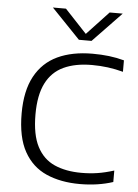

<svg xmlns="http://www.w3.org/2000/svg" viewBox="-56 -843 641 893"><g transform="rotate(5 264.5 -396.5)"><path d="M350 7Q261 7 194 -22.5Q127 -52 89.8 -118.8Q52.5 -185.5 52.5 -297Q52.5 -402.5 89.2 -470.2Q126 -538 194.2 -570Q262.5 -602 357.5 -602Q397.5 -602 433.8 -597.8Q470 -593.5 505 -584V-530.5Q469.5 -540 433.5 -544.8Q397.5 -549.5 359.5 -549.5Q281.5 -549.5 227.2 -524.2Q173 -499 145 -443.5Q117 -388 117 -298Q117 -203 145.8 -147.8Q174.5 -92.5 227.5 -69Q280.5 -45.5 353.5 -45.5Q392.5 -45.5 428 -51Q463.5 -56.5 505 -69.5V-16Q470 -4.5 431.5 1.2Q393 7 350 7ZM288 -661 154.5 -800H215.5L326.5 -681.5H308.5L419.5 -800H480.5L347 -661Z"/></g></svg>

Font: Encode Sans SC SemiExpanded Light
Style: Regular
Weight: 300
Width: 6
Designer: Multiple Designers
Foundry: Impallari Type
Version: Version 3.002